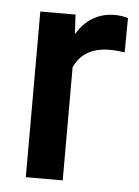

<svg xmlns="http://www.w3.org/2000/svg" viewBox="-44 -574 443 610"><g transform="rotate(5 177.0 -269.0)"><path d="M340.3 -531.7C332 -535.2 312.5 -538.1 298.3 -538.1C243.7 -538.1 202.6 -510.7 176.8 -465.8L173.3 -528.3H61V0H178.7V-360.4C196.3 -401.4 232.9 -426.3 291.5 -426.3C307.6 -426.3 323.7 -424.8 339.4 -422.4Z"/></g></svg>

Font: Vazirmatn Medium
Style: Regular
Weight: 500
Designer: Saber Rastikerdar
Foundry: Saber Rastikerdar
Version: Version 33.003